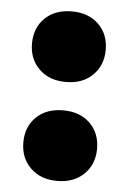

<svg xmlns="http://www.w3.org/2000/svg" viewBox="-45 -563 407 607"><g transform="rotate(5 159.0 -259.0)"><path d="M159 -304Q106 -304 74 -335.5Q42 -367 42 -416Q42 -466 74 -497Q106 -528 159 -528Q212 -528 244 -497Q276 -466 276 -416Q276 -367 244 -335.5Q212 -304 159 -304ZM159 10Q106 10 74 -21.5Q42 -53 42 -102Q42 -152 74 -183Q106 -214 159 -214Q212 -214 244 -183Q276 -152 276 -102Q276 -53 244 -21.5Q212 10 159 10Z"/></g></svg>

Font: Montagu Slab 144pt
Style: Bold
Weight: 700
Designer: Florian Karsten
Foundry: Florian Karsten
Version: Version 1.000